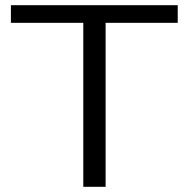

<svg xmlns="http://www.w3.org/2000/svg" viewBox="-20 -720 727 740"><path d="M301 0V-632H22V-700H665V-632H387V0Z"/></svg>

Font: Panamera Medium
Style: Regular
Weight: 500
Designer: Bastien Sozeau
Foundry: NBR — Bastien Sozeau
Version: Version 3.002; ttfautohint (v1.8.4.7-5d5b);gftools[0.9.33]